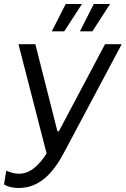

<svg xmlns="http://www.w3.org/2000/svg" viewBox="-38 -740 626 956"><path d="M56 196C157 196 226 123 279 23L568 -520H485L255 -86H248L138 -520H54L194 24C156 84 112 125 56 125C37 125 17 120 -7 110L-18 178C4 193 36 196 56 196ZM220 -584H282L370 -720H289ZM360 -584H422L510 -720H429Z"/></svg>

Font: Fixel Display 20240404
Style: Italic
Weight: 400
Italic angle: -10°
Designer: AlfaBravo + MacPaw
Foundry: Kyrylo Tkachov, Marchela Mozhyna, Serhii Makarenko, Maria Weinstein, Zakhar Kryvoshyya
Version: Version 1.211;Glyphs 3.2 (3225)